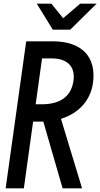

<svg xmlns="http://www.w3.org/2000/svg" viewBox="-20 -1005 551 1055"><path d="M366 -842 511 -985H421L327 -905L262 -985H182L270 -842ZM111 30 162 -337H209C212 -337 215 -337 218 -337L324 30H431L315 -352C412 -382 478 -453 491 -550C510 -692 431 -778 269 -778H124L11 30ZM265 -684C352 -684 394 -637 384 -563C373 -482 320 -432 209 -432H176L211 -684Z"/></svg>

Font: Smiley Sans Oblique
Style: Regular
Weight: 400
Italic angle: -8°
Designer: oooooohmygosh, Nagisa Chen, Janine Sui, Heda Shi, Jian Li
Foundry: atelierAnchor
Version: Version 2.0.1